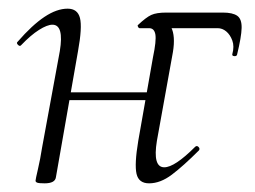

<svg xmlns="http://www.w3.org/2000/svg" viewBox="-20 -415 589 443"><path d="M324 8Q300 8 295 -14Q290 -36 299 -90L333 -283Q341 -321 338.5 -335.5Q336 -350 324 -350H302Q300 -350 298.5 -353Q297 -356 298 -357Q317 -375 329 -380.5Q341 -386 364 -386H494Q517 -386 527.5 -378.5Q538 -371 537.5 -350.5Q537 -330 527 -289Q526 -285 520.5 -285.5Q515 -286 516 -290Q521 -308 516 -321.5Q511 -335 502 -342.5Q493 -350 482 -350H343L342 -372Q365 -372 375 -352Q385 -332 379 -295L342 -90Q332 -29 359 -29Q383 -29 430 -76Q434 -80 438 -76Q442 -72 439 -68Q403 -32 376.5 -12Q350 8 324 8ZM83 8Q70 8 66 6.5Q62 5 62 2Q62 -1 67.5 -24.5Q73 -48 77 -74L118 -297Q128 -358 101 -358Q89 -358 70 -346Q51 -334 29 -311Q26 -307 21.5 -311.5Q17 -316 21 -319Q54 -357 82.5 -376Q111 -395 136 -395Q159 -395 164.5 -373.5Q170 -352 160 -297L109 -6Q107 8 83 8ZM118 -184 122 -202H340L337 -184Z"/></svg>

Font: Cormorant Infant Light
Style: Italic
Weight: 300
Italic angle: -10°
Designer: Christian Thalmann (Catharsis Fonts)
Foundry: Catharsis Fonts
Version: Version 4.001